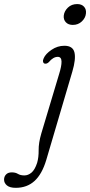

<svg xmlns="http://www.w3.org/2000/svg" viewBox="-153 -676 443 944"><path d="M205 -553.5Q183 -553.5 170.8 -566.5Q158.5 -579.5 160.5 -599.5Q163 -621.5 181 -638.8Q199 -656 226.5 -656Q248.5 -656 260.2 -643Q272 -630 269.5 -609.5Q267.5 -588 249.5 -570.8Q231.5 -553.5 205 -553.5ZM202.5 -323.5 74.5 110.5Q53.5 180.5 16.5 214Q-20.5 247.5 -75.5 247.5Q-104.5 247.5 -118.8 235.8Q-133 224 -133 207Q-133 192 -123.2 181.8Q-113.5 171.5 -95 171.5Q-77 171.5 -64.8 179Q-52.5 186.5 -33 186.5Q-15 186.5 1.5 173Q18 159.5 29.5 125Q37.5 97.5 37 62.2Q36.5 27 50 -19.5L137.5 -311.5Q150 -351 149.5 -373.8Q149 -396.5 131 -396.5Q108.5 -396.5 87 -370.5Q76.5 -360.5 66 -363.5Q60.5 -365 58.8 -372.5Q57 -380 62 -390Q71 -411 100.2 -431Q129.5 -451 163.5 -451Q205 -451 213 -418.5Q221 -386 202.5 -323.5Z"/></svg>

Font: Fraunces 72pt S100 Light
Style: Italic
Weight: 300
Italic angle: -16°
Version: Version 1.000; ttfautohint (v1.8.3)